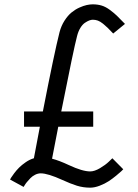

<svg xmlns="http://www.w3.org/2000/svg" viewBox="-20 -845 629 877"><path d="M166 -53.2Q153.3 -53.2 140.6 -46.9Q127.9 -40.5 118.9 -31.2Q109.9 -22 102.5 -12.9Q95.2 -3.9 91.8 2.4L87.9 8.8L25.9 -24.9Q27.3 -27.8 30.5 -33.2Q33.7 -38.6 44.4 -53Q55.2 -67.4 67.1 -79.3Q79.1 -91.3 97.4 -104Q115.7 -116.7 134.8 -122.1L162.1 -266.1H89.8V-335.9H175.8Q228 -604 252 -698.2Q259.8 -727.5 274.7 -750.7Q289.6 -773.9 306.2 -787.6Q322.8 -801.3 342 -810.1Q361.3 -818.8 376.2 -822Q391.1 -825.2 403.8 -825.2Q425.8 -825.2 444.3 -819.6Q462.9 -814 482.2 -799.6Q501.5 -785.2 514.2 -772.9Q526.9 -760.7 550.8 -735.8L497.1 -691.9Q480 -710 471.2 -718.5Q462.4 -727.1 450 -737.1Q437.5 -747.1 426.8 -751Q416 -754.9 403.8 -754.9Q396.5 -754.9 387.5 -751.5Q378.4 -748 367.4 -740.5Q356.4 -732.9 346.9 -717.3Q337.4 -701.7 332 -680.2Q316.9 -623.5 259.8 -335.9H405.8V-266.1H246.1L217.8 -120.1Q250 -111.8 294.9 -90.8Q356.4 -62 392.1 -62Q411.6 -62 436.8 -76.9Q461.9 -91.8 477.5 -106.9L493.2 -122.1L543 -71.8Q539.6 -68.4 533.9 -62.7Q528.3 -57.1 510.7 -42.7Q493.2 -28.3 476.1 -17.1Q459 -5.9 435.5 3.2Q412.1 12.2 392.1 12.2Q359.9 12.2 331.1 3.2Q302.2 -5.9 265.1 -22.9Q198.7 -53.2 166 -53.2Z"/></svg>

Font: Junction Regular
Style: Regular
Weight: 500
Designer: Caroline Hadilaksono
Foundry: Caroline Hadilaksono
Version: Version 1.056